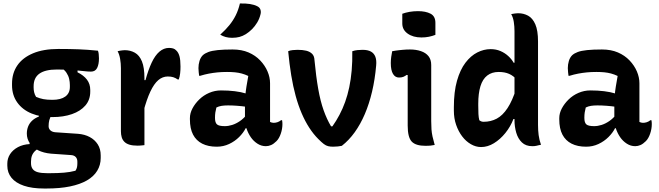

<svg xmlns="http://www.w3.org/2000/svg" viewBox="-20 -832 3780 1102"><path d="M134 -65Q134 -87 141.5 -106Q149 -125 164.5 -139.5Q180 -154 203 -163V-178L277 -172Q267 -158 263 -142.5Q259 -127 259 -108Q259 -94 268.5 -84.5Q278 -75 296 -73L428 -64Q466 -61 495 -45.5Q524 -30 541 -3.5Q558 23 558 60V75Q558 115 538 148Q518 181 479 203.5Q440 226 382 238Q324 250 247 250H233Q164 250 117 234Q70 218 46 188.5Q22 159 22 119V107Q22 77 38 52.5Q54 28 83 12.5Q112 -3 150 -5V-28L217 11Q196 21 183 33Q170 45 164 60Q158 75 158 95V105Q158 125 167.5 138Q177 151 197.5 156.5Q218 162 250 162H268Q312 162 347.5 159Q383 156 413 148Q420 138 422 127.5Q424 117 424 106V96Q424 79 414.5 69Q405 59 387 58L273 50Q230 46 199 30.5Q168 15 151 -10Q134 -35 134 -65ZM327 -446 425 -443V-417Q460 -400 479 -375Q498 -350 498 -316V-306Q498 -259 470 -226.5Q442 -194 393 -177Q344 -160 282 -160Q214 -159 161.5 -180.5Q109 -202 79 -244Q49 -286 49 -343V-352Q49 -412 79.5 -456.5Q110 -501 169.5 -526Q229 -551 316 -551Q380 -551 431.5 -549Q483 -547 542 -541Q545 -535 546.5 -522.5Q548 -510 548 -497Q548 -463 537.5 -442Q527 -421 502 -421Q483 -421 459.5 -424Q436 -427 399 -430Q362 -433 306 -433Q240 -433 206.5 -409.5Q173 -386 173 -337V-329Q173 -316 176 -302.5Q179 -289 187 -276Q208 -267 229 -263Q250 -259 281 -259Q329 -259 355 -278Q381 -297 381 -333V-344Q381 -361 377 -379Q373 -397 361.5 -414.5Q350 -432 327 -446Z M803 -372H815Q831 -431 850.5 -472.5Q870 -514 895 -535.5Q920 -557 950 -557Q963 -557 973.5 -554Q984 -551 992 -542Q1004 -531 1010 -509.5Q1016 -488 1016 -450Q1016 -440 1015.5 -430.5Q1015 -421 1014 -411.5Q1013 -402 1011 -393Q1009 -384 1006 -376H1000Q987 -385 974 -389Q961 -393 943 -393Q913 -393 888.5 -372Q864 -351 843 -306.5Q822 -262 803 -191ZM809 1Q801 2 795 2.5Q789 3 783 3.5Q777 4 770 4Q742 4 723.5 -1.5Q705 -7 694 -18Q683 -29 678.5 -44.5Q674 -60 674 -79Q674 -119 674 -157Q674 -195 674 -231.5Q674 -268 674 -302.5Q674 -337 674 -372Q674 -407 674 -441Q674 -468 669.5 -494Q665 -520 655 -538Q662 -540 669 -541Q676 -542 682.5 -543Q689 -544 696 -544Q728 -544 754 -529.5Q780 -515 794.5 -480Q809 -445 809 -382Q809 -343 809 -302.5Q809 -262 809 -222.5Q809 -183 809 -144.5Q809 -106 809 -69.5Q809 -33 809 1Z M1530 -354Q1530 -332 1530 -310Q1530 -288 1530 -266.5Q1530 -245 1530 -223Q1530 -201 1530 -179Q1530 -167 1530 -155.5Q1530 -144 1530 -132Q1534 -130 1540 -128.5Q1546 -127 1550 -127Q1561 -127 1572 -130.5Q1583 -134 1593 -142H1599Q1600 -136 1600.5 -131.5Q1601 -127 1601 -120Q1601 -92 1591.5 -64.5Q1582 -37 1567 -22Q1551 -6 1536 0.5Q1521 7 1506 7Q1480 7 1457.5 -7.5Q1435 -22 1419.5 -44.5Q1404 -67 1395 -94Q1386 -121 1386 -145Q1386 -168 1386 -190.5Q1386 -213 1386 -233Q1386 -257 1388 -282Q1390 -307 1394.5 -335Q1399 -363 1405 -396Q1386 -405 1367.5 -410Q1349 -415 1328.5 -417Q1308 -419 1283 -419Q1253 -419 1228 -416.5Q1203 -414 1179 -409.5Q1155 -405 1129 -397H1123Q1122 -406 1120.5 -417.5Q1119 -429 1119 -441Q1119 -462 1125 -482Q1131 -502 1144 -515Q1156 -526 1176 -533.5Q1196 -541 1230 -544.5Q1264 -548 1315 -548Q1367 -548 1406.5 -531Q1446 -514 1473.5 -485Q1501 -456 1515.5 -422Q1530 -388 1530 -354ZM1214 -155Q1214 -128 1225.5 -118Q1237 -108 1270 -108Q1291 -108 1313 -115Q1335 -122 1357 -137Q1379 -152 1399 -177L1405 -96H1390Q1377 -70 1352.5 -45.5Q1328 -21 1295 -5.5Q1262 10 1224 10Q1175 10 1140.5 -7.5Q1106 -25 1088 -59.5Q1070 -94 1070 -147V-154Q1070 -182 1084.5 -209.5Q1099 -237 1123.5 -261Q1148 -285 1180.5 -299Q1213 -313 1248 -313Q1291 -313 1327.5 -308.5Q1364 -304 1391 -295.5Q1418 -287 1429 -276Q1435 -271 1440 -262Q1445 -253 1448 -240Q1451 -227 1451 -208Q1424 -215 1395.5 -219Q1367 -223 1340 -225Q1313 -227 1289 -227Q1268 -227 1252 -224.5Q1236 -222 1222 -215Q1218 -200 1216 -186.5Q1214 -173 1214 -157ZM1357 -812Q1389 -813 1414.5 -809Q1440 -805 1457 -796Q1471 -789 1475 -776Q1479 -763 1475 -749Q1469 -724 1456 -702.5Q1443 -681 1426.5 -664.5Q1410 -648 1391 -636Q1373 -625 1354.5 -620Q1336 -615 1312 -615Q1292 -615 1275.5 -619.5Q1259 -624 1244 -633Q1275 -661 1296.5 -687.5Q1318 -714 1333 -744Q1348 -774 1357 -812Z M1688 -546Q1717 -546 1737.5 -541Q1758 -536 1771 -523.5Q1784 -511 1785 -487Q1794 -392 1806.5 -321.5Q1819 -251 1837.5 -199Q1856 -147 1880 -107H1888Q1910 -138 1928.5 -173Q1947 -208 1961 -247Q1975 -286 1984.5 -331Q1994 -376 1998.5 -427.5Q2003 -479 2002 -538Q2017 -543 2032 -544.5Q2047 -546 2061 -546Q2091 -546 2109 -536Q2127 -526 2134.5 -506Q2142 -486 2139 -456Q2132 -376 2115.5 -306Q2099 -236 2074 -177.5Q2049 -119 2016 -73Q1983 -27 1942 5Q1933 7 1919.5 8.5Q1906 10 1892 10Q1876 10 1863.5 7Q1851 4 1838.5 -5.5Q1826 -15 1807 -34Q1779 -62 1755 -99Q1731 -136 1711.5 -181.5Q1692 -227 1677 -281.5Q1662 -336 1651.5 -400Q1641 -464 1634 -538Q1645 -543 1660.5 -544.5Q1676 -546 1688 -546Z M2320 -111Q2320 -135 2320 -163.5Q2320 -192 2320 -222Q2320 -252 2320 -282.5Q2320 -313 2320 -343Q2320 -373 2320 -401L2314 -402Q2310 -399 2305 -396Q2300 -393 2295 -391Q2290 -389 2283.5 -388Q2277 -387 2270 -387Q2248 -387 2235.5 -408Q2223 -429 2223 -470Q2223 -488 2225.5 -506Q2228 -524 2231 -538Q2242 -540 2251.5 -541.5Q2261 -543 2271 -544Q2281 -545 2291 -546Q2301 -547 2311.5 -547.5Q2322 -548 2333 -548Q2368 -548 2396 -538.5Q2424 -529 2439.5 -509.5Q2455 -490 2455 -459Q2455 -421 2455 -379.5Q2455 -338 2455 -296Q2455 -254 2455 -213.5Q2455 -173 2455 -137Q2455 -110 2456.5 -89.5Q2458 -69 2462.5 -48.5Q2467 -28 2475 0Q2461 3 2449 4Q2437 5 2423 5Q2366 5 2343 -19.5Q2320 -44 2320 -111ZM2289 -753Q2297 -756 2308 -759Q2319 -762 2330.5 -764Q2342 -766 2354.5 -767Q2367 -768 2379 -768Q2423 -768 2451 -753.5Q2479 -739 2479 -701V-632Q2471 -629 2461.5 -626Q2452 -623 2441.5 -621Q2431 -619 2420.5 -618Q2410 -617 2399 -617Q2351 -617 2320 -639Q2289 -661 2289 -697Z M2796 -550Q2827 -550 2852.5 -539Q2878 -528 2897.5 -510Q2917 -492 2928 -472H2949V-372Q2927 -397 2902 -408Q2877 -419 2842 -419Q2803 -419 2776.5 -398.5Q2750 -378 2737.5 -337Q2725 -296 2725 -237V-226Q2725 -197 2726 -177.5Q2727 -158 2731 -142Q2737 -137 2743 -135Q2749 -133 2756 -133Q2797 -133 2831 -151Q2865 -169 2893 -211.5Q2921 -254 2943 -324V-149H2927Q2910 -105 2880.5 -68.5Q2851 -32 2815 -10Q2779 12 2741 12Q2711 12 2682.5 -4.5Q2654 -21 2632.5 -49.5Q2611 -78 2598 -115.5Q2585 -153 2585 -196V-217Q2585 -305 2603 -368.5Q2621 -432 2651.5 -472Q2682 -512 2719.5 -531Q2757 -550 2796 -550ZM2955 -756Q2985 -756 3011 -742Q3037 -728 3052.5 -692.5Q3068 -657 3068 -594Q3068 -532 3068 -471.5Q3068 -411 3068 -352Q3068 -293 3068 -234Q3068 -175 3068 -115Q3068 -84 3071.5 -57Q3075 -30 3085 -1Q3078 0 3072 1.5Q3066 3 3060 4.5Q3054 6 3048 6.5Q3042 7 3035 7Q2998 7 2975.5 -14.5Q2953 -36 2943 -70.5Q2933 -105 2933 -142Q2933 -217 2933 -280Q2933 -343 2933 -401.5Q2933 -460 2933 -521.5Q2933 -583 2933 -653Q2933 -680 2929 -706Q2925 -732 2914 -751Q2920 -752 2925 -753Q2930 -754 2935 -754.5Q2940 -755 2945 -755.5Q2950 -756 2955 -756Z M3650 -354Q3650 -332 3650 -310Q3650 -288 3650 -266.5Q3650 -245 3650 -223Q3650 -201 3650 -179Q3650 -167 3650 -155.5Q3650 -144 3650 -132Q3654 -130 3660 -128.5Q3666 -127 3670 -127Q3681 -127 3692 -130.5Q3703 -134 3713 -142H3719Q3720 -136 3720.5 -131.5Q3721 -127 3721 -120Q3721 -92 3711.5 -64.5Q3702 -37 3687 -22Q3671 -6 3656 0.5Q3641 7 3626 7Q3600 7 3577.5 -7.5Q3555 -22 3539.5 -44.5Q3524 -67 3515 -94Q3506 -121 3506 -145Q3506 -168 3506 -190.5Q3506 -213 3506 -233Q3506 -257 3508 -282Q3510 -307 3514.5 -335Q3519 -363 3525 -396Q3506 -405 3487.5 -410Q3469 -415 3448.5 -417Q3428 -419 3403 -419Q3373 -419 3348 -416.5Q3323 -414 3299 -409.5Q3275 -405 3249 -397H3243Q3242 -406 3240.5 -417.5Q3239 -429 3239 -441Q3239 -462 3245 -482Q3251 -502 3264 -515Q3276 -526 3296 -533.5Q3316 -541 3350 -544.5Q3384 -548 3435 -548Q3487 -548 3526.5 -531Q3566 -514 3593.5 -485Q3621 -456 3635.5 -422Q3650 -388 3650 -354ZM3334 -155Q3334 -128 3345.5 -118Q3357 -108 3390 -108Q3411 -108 3433 -115Q3455 -122 3477 -137Q3499 -152 3519 -177L3525 -96H3510Q3497 -70 3472.5 -45.5Q3448 -21 3415 -5.5Q3382 10 3344 10Q3295 10 3260.5 -7.5Q3226 -25 3208 -59.5Q3190 -94 3190 -147V-154Q3190 -182 3204.5 -209.5Q3219 -237 3243.5 -261Q3268 -285 3300.5 -299Q3333 -313 3368 -313Q3411 -313 3447.5 -308.5Q3484 -304 3511 -295.5Q3538 -287 3549 -276Q3555 -271 3560 -262Q3565 -253 3568 -240Q3571 -227 3571 -208Q3544 -215 3515.5 -219Q3487 -223 3460 -225Q3433 -227 3409 -227Q3388 -227 3372 -224.5Q3356 -222 3342 -215Q3338 -200 3336 -186.5Q3334 -173 3334 -157Z"/></svg>

Font: Recursive Casual
Style: Bold
Weight: 700
Version: Version 1.085